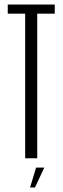

<svg xmlns="http://www.w3.org/2000/svg" viewBox="-20 -695 276 843"><path d="M90.5 0H143.5V-635H220.5V-675H14V-635H90.5ZM112 128H133.5L174.5 41H138.5Z"/></svg>

Font: Anybody ExtraCondensed Light
Style: Regular
Weight: 300
Width: 2
Version: Version 1.113;gftools[0.9.25]